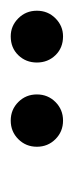

<svg xmlns="http://www.w3.org/2000/svg" viewBox="93 -810 140 367"><g transform="rotate(-90 163.5 -626.0)"><path d="M117 -576Q96 -576 81.5 -590.5Q67 -605 67 -626Q67 -647 81.5 -661.5Q96 -676 117 -676Q138 -676 152.5 -661.5Q167 -647 167 -626Q167 -605 152.5 -590.5Q138 -576 117 -576ZM278 -576Q256 -576 242 -590.5Q228 -605 228 -626Q228 -647 242 -661.5Q256 -676 278 -676Q298 -676 312.5 -661.5Q327 -647 327 -626Q327 -605 312.5 -590.5Q298 -576 278 -576Z"/></g></svg>

Font: DM Sans Italic
Style: Regular
Weight: 400
Italic angle: -10°
Designer: Colophon Foundry, Jonny Pinhorn
Foundry: Colophon Foundry
Version: Version 4.004; ttfautohint (v1.8.4.7-5d5b)